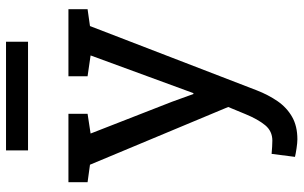

<svg xmlns="http://www.w3.org/2000/svg" viewBox="-201 -569 984 622"><g transform="rotate(-90 291.0 -258.0)"><path d="M150.9 213.4Q139.6 213.4 121.6 210.7Q103.5 208 93.8 205.6L103.5 129.9Q111.8 130.9 126.5 131.6Q141.1 132.3 146.5 132.3Q177.2 132.3 196.5 108.9Q215.8 85.4 232.4 44.9L255.4 -10.7L68.4 -458.5L11.7 -466.3V-528.3H233.4V-466.3L169.4 -456.5L272.5 -192.4L297.4 -123.5H300.3L422.4 -456.5L355 -466.3V-528.3H572.3V-466.3L517.6 -458.5L309.6 81.1Q294.9 119.1 274.2 149.2Q253.4 179.2 223.4 196.3Q193.4 213.4 150.9 213.4ZM114.7 -659.2V-730.5H466.8V-659.2Z"/></g></svg>

Font: Roboto Slab LO
Style: Regular
Weight: 400
Designer: Google
Version: Version 2.000